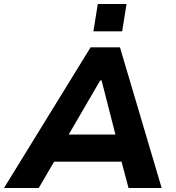

<svg xmlns="http://www.w3.org/2000/svg" viewBox="-49 -942 882 962"><path d="M-29 0 405 -705H552L761 0H595L543 -196L600 -132H182L259 -195L145 0ZM453 -539 275 -233 256 -268H570L538 -234L460 -539ZM419 -785 441 -922H585L563 -785Z"/></svg>

Font: Nunito Sans 6pt ExtraBold
Style: Italic
Weight: 800
Italic angle: -9°
Version: Version 3.101;gftools[0.9.27]